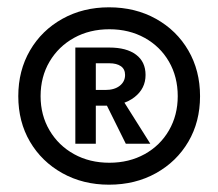

<svg xmlns="http://www.w3.org/2000/svg" viewBox="-20 -731 597 525"><path d="M278 -226Q207 -226 150.5 -257.5Q94 -289 62 -343.5Q30 -398 30 -468Q30 -538 62 -593Q94 -648 150.5 -679.5Q207 -711 278 -711Q350 -711 406.5 -679.5Q463 -648 495 -593Q527 -538 527 -468Q527 -398 495 -343.5Q463 -289 406.5 -257.5Q350 -226 278 -226ZM279 -286Q333 -286 375.5 -309.5Q418 -333 442 -374.5Q466 -416 466 -468Q466 -521 442 -562.5Q418 -604 375.5 -627.5Q333 -651 279 -651Q225 -651 182.5 -627.5Q140 -604 115.5 -562.5Q91 -521 91 -468Q91 -416 115.5 -374.5Q140 -333 182.5 -309.5Q225 -286 279 -286ZM186 -338V-601H279Q326 -601 352 -581.5Q378 -562 378 -526Q378 -489 348 -465.5Q318 -442 268 -442H188V-485H268Q293 -485 307.5 -496.5Q322 -508 322 -526Q322 -542 310.5 -550Q299 -558 279 -558H242V-338ZM324 -338 262 -463 311 -465 391 -338Z"/></svg>

Font: Ysabeau
Style: Bold
Weight: 700
Designer: Christian Thalmann (Catharsis Fonts)
Version: Version 2.000;gftools[0.9.27.dev2+g8671c4b]